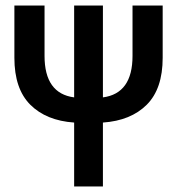

<svg xmlns="http://www.w3.org/2000/svg" viewBox="-20 -674 640 694"><path d="M248 0V-231Q147 -238 89.5 -295.5Q32 -353 32 -465V-654H141V-472Q141 -336 248 -322V-654H352V-322Q459 -336 459 -472V-654H568V-465Q568 -353 510.5 -295.5Q453 -238 352 -231V0Z"/></svg>

Font: Source Code Pro Semibold
Style: Regular
Weight: 600
Monospace: yes
Designer: Paul D. Hunt, Teo Tuominen
Foundry: Adobe Systems Incorporated
Version: Version 2.030;PS 1.000;hotconv 16.6.51;makeotf.lib2.5.65220